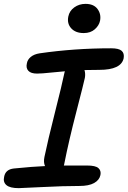

<svg xmlns="http://www.w3.org/2000/svg" viewBox="-30 -955 656 986"><path d="M399.9 -785.2Q357.9 -785.2 335.7 -809.6Q313.5 -834 320.8 -870.1Q326.7 -899.4 351.6 -917.2Q376.5 -935.1 409.2 -935.1Q451.2 -935.1 470.7 -908.9Q490.2 -882.8 483.9 -849.1Q479 -824.2 457 -804.7Q435.1 -785.2 399.9 -785.2ZM65.9 11.2Q21 11.2 2.9 -4.4Q-15.1 -20 -8.8 -46.9Q-2 -85.4 42 -89.8Q139.6 -99.6 201.2 -102.1Q192.4 -121.6 198.2 -148.9Q215.3 -231.9 252.2 -377.7Q289.1 -523.4 299.8 -576.2Q300.3 -579.1 301.5 -583.5Q302.7 -587.9 303.2 -588.9Q280.3 -587.4 232.2 -582.3Q184.1 -577.1 160.2 -577.1Q128.9 -577.1 115.7 -591.3Q102.5 -605.5 107.9 -628.9Q110.8 -648.4 127.9 -662.6Q145 -676.8 173.8 -681.2Q351.6 -707 541 -707Q580.1 -707 594.7 -694.1Q609.4 -681.2 605 -655.8Q592.3 -596.2 480 -596.2Q465.3 -596.2 439.9 -595.7Q414.6 -595.2 403.8 -595.2Q409.7 -576.2 405.8 -555.2Q400.9 -531.2 362.1 -381.1Q323.2 -231 300.8 -117.2Q300.8 -116.2 299.6 -111.3Q298.3 -106.4 297.9 -105H417Q460.4 -105 475.3 -91.8Q490.2 -78.6 485.8 -56.2Q480.5 -30.3 453.4 -15.1Q426.3 0 377.9 0Q295.4 0 188 5.6Q80.6 11.2 65.9 11.2Z"/></svg>

Font: Shantell Sans Normal
Style: Italic
Weight: 500
Italic angle: -11.31°
Designer: Stephen Nixon, Anya Danilova, Shantell Martin
Foundry: Arrow Type
Version: Version 1.006;[559af2be0]